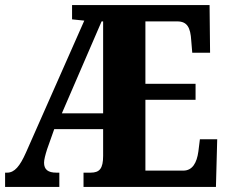

<svg xmlns="http://www.w3.org/2000/svg" viewBox="-20 -734 894 754"><path d="M0 0H213V-56H201C169 -56 153 -68 153 -95C153 -107 158 -126 165 -148L193 -227H385V-122C385 -72 371 -56 336 -56H308V0H828L833 -187H765L759 -139C753 -95 736 -64 700 -64H551V-342H748V-405H551V-650H676C715 -650 728 -626 731 -575L735 -527H805L803 -714H263V-658L311 -653L82 -135C58 -81 37 -56 8 -56H0ZM223 -289 379 -650H385V-289Z"/></svg>

Font: Noto Serif Ethiopic ExtraCondensed Black
Style: Regular
Weight: 900
Width: 2
Designer: Monotype Design Team
Foundry: Monotype Imaging Inc.
Version: Version 2.102